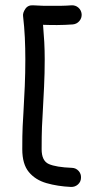

<svg xmlns="http://www.w3.org/2000/svg" viewBox="-20 -702 394 736"><path d="M293 -647.9Q293.9 -632.8 284.2 -621.3Q274.4 -609.9 259.3 -608.4Q244.1 -607.4 229.2 -606.7Q214.4 -606 198.7 -606Q185.1 -606 171.6 -606.2Q158.2 -606.4 145 -606.9Q147.9 -573.7 149.7 -540.8Q151.4 -507.8 151.4 -474.6Q151.4 -421.4 148.9 -369.1Q146.5 -316.9 143.6 -266.1Q141.6 -234.4 140.9 -215.3Q140.1 -196.3 139.9 -178.2Q139.6 -160.2 139.6 -129.9Q139.6 -85.4 167.2 -73.2Q194.8 -61 255.9 -58.6Q271 -58.1 281.2 -46.9Q291.5 -35.6 290.5 -20Q290 -4.9 278.8 5.1Q267.6 15.1 252 14.6Q200.7 12.2 158.2 0Q115.7 -12.2 90.6 -42.5Q65.4 -72.8 65.4 -129.9Q65.4 -160.2 65.7 -179.2Q65.9 -198.2 66.9 -218.3Q67.9 -238.3 69.8 -270Q72.8 -320.8 75 -372.1Q77.1 -423.3 77.1 -474.6Q77.1 -516.6 75.2 -557.9Q73.2 -599.1 68.4 -640.6Q66.9 -652.8 77.1 -668Q87.4 -683.1 107.4 -681.6Q126 -680.2 144 -679.9Q162.1 -679.7 181.2 -679.7Q200.2 -679.7 218.3 -679.9Q236.3 -680.2 253.4 -681.6Q269 -682.6 280.3 -672.9Q291.5 -663.1 293 -647.9Z"/></svg>

Font: Mikhak-FD Regular
Style: FD-Regular
Weight: 400
Designer: Amin Abedi
Version: Version 3.2